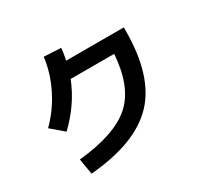

<svg xmlns="http://www.w3.org/2000/svg" viewBox="-168 -1009 1336 1273"><g transform="rotate(-30 500.0 -372.0)"><path d="M717 -570H384Q321 -410 186 -281L91 -362Q178 -448 233.5 -559.5Q289 -671 303 -787L433 -780Q429 -738 419 -690H860V-667Q860 -318 701 -152Q542 14 190 43L170 -77Q451 -105 575.5 -215Q700 -325 717 -570Z"/></g></svg>

Font: M PLUS 1p
Style: Bold
Weight: 700
Version: Version 1.062